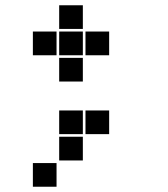

<svg xmlns="http://www.w3.org/2000/svg" viewBox="-20 -615 640 730"><path d="M206 -595Q205 -595 205 -595Q205 -595 205 -594V-506Q205 -505 205 -505Q205 -505 206 -505H294Q295 -505 295 -505Q295 -505 295 -506V-594Q295 -595 295 -595Q295 -595 294 -595ZM106 -495Q105 -495 105 -495Q105 -495 105 -494V-406Q105 -405 105 -405Q105 -405 106 -405H194Q195 -405 195 -405Q195 -405 195 -406V-494Q195 -495 195 -495Q195 -495 194 -495ZM206 -495Q205 -495 205 -495Q205 -495 205 -494V-406Q205 -405 205 -405Q205 -405 206 -405H294Q295 -405 295 -405Q295 -405 295 -406V-494Q295 -495 295 -495Q295 -495 294 -495ZM306 -495Q305 -495 305 -495Q305 -495 305 -494V-406Q305 -405 305 -405Q305 -405 306 -405H394Q395 -405 395 -405Q395 -405 395 -406V-494Q395 -495 395 -495Q395 -495 394 -495ZM206 -395Q205 -395 205 -395Q205 -395 205 -394V-306Q205 -305 205 -305Q205 -305 206 -305H294Q295 -305 295 -305Q295 -305 295 -306V-394Q295 -395 295 -395Q295 -395 294 -395ZM206 -195Q205 -195 205 -195Q205 -195 205 -194V-106Q205 -105 205 -105Q205 -105 206 -105H294Q295 -105 295 -105Q295 -105 295 -106V-194Q295 -195 295 -195Q295 -195 294 -195ZM306 -195Q305 -195 305 -195Q305 -195 305 -194V-106Q305 -105 305 -105Q305 -105 306 -105H394Q395 -105 395 -105Q395 -105 395 -106V-194Q395 -195 395 -195Q395 -195 394 -195ZM206 -95Q205 -95 205 -95Q205 -95 205 -94V-6Q205 -5 205 -5Q205 -5 206 -5H294Q295 -5 295 -5Q295 -5 295 -6V-94Q295 -95 295 -95Q295 -95 294 -95ZM106 5Q105 5 105 5Q105 5 105 6V94Q105 95 105 95Q105 95 106 95H194Q195 95 195 95Q195 95 195 94V6Q195 5 195 5Q195 5 194 5Z"/></svg>

Font: Doto Black
Style: Regular
Weight: 900
Monospace: yes
Version: Version 1.000